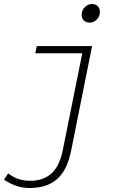

<svg xmlns="http://www.w3.org/2000/svg" viewBox="-35 -710 655 959"><path d="M112 229Q72 229 38.5 215.5Q5 202 -15 187L6 156Q27 173 54 183Q81 193 116 193Q153 193 180.5 182Q208 171 227.5 151Q247 131 259 103.5Q271 76 278 43L376 -444H141L149 -480H425L321 39Q312 85 296 120.5Q280 156 255 180Q230 204 195 216.5Q160 229 112 229ZM413 -597Q395 -597 384 -607.5Q373 -618 373 -636Q373 -658 388.5 -674Q404 -690 424 -690Q443 -690 453.5 -679Q464 -668 464 -651Q464 -628 448.5 -612.5Q433 -597 413 -597Z"/></svg>

Font: Source Code Pro Light
Style: Italic
Weight: 300
Italic angle: -11°
Monospace: yes
Designer: Paul D. Hunt, Teo Tuominen
Foundry: Adobe Systems Incorporated
Version: Version 1.050;PS 1.000;hotconv 16.6.51;makeotf.lib2.5.65220